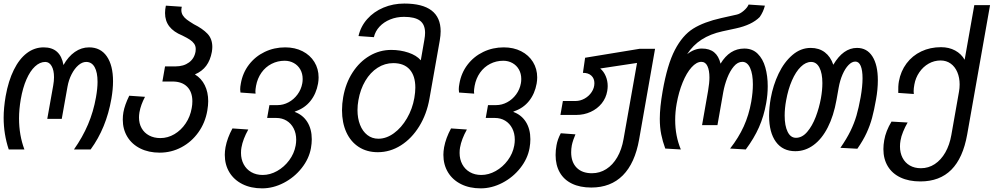

<svg xmlns="http://www.w3.org/2000/svg" viewBox="-20 -818 5455 1054"><path d="M0 -172Q0 -225 11 -290Q26 -374 55.8 -434.2Q85.5 -494.5 127.2 -526.2Q169 -558 220 -558Q311.5 -558 328.5 -461Q354.5 -507.5 390.8 -532.8Q427 -558 469 -558Q532 -558 566.2 -508.8Q600.5 -459.5 600.5 -372Q600.5 -328 591.5 -276Q563.5 -115 477.5 2.5H386Q433.5 -65 463.2 -135Q493 -205 507 -284.5Q515.5 -333 515.5 -368.5Q515.5 -421 499.5 -449.5Q483.5 -478 453 -478Q431.5 -478 410.2 -459.8Q389 -441.5 373 -410.2Q357 -379 350.5 -342L319 -165.5H239.5L272 -348Q276.5 -373 276.5 -394Q276.5 -432.5 263.5 -455.2Q250.5 -478 228.5 -478Q199 -478 172.2 -453.2Q145.5 -428.5 125.2 -382.2Q105 -336 94 -273Q84.5 -217.5 84.5 -168Q84.5 -76 114 2.5H28Q0 -81.5 0 -172Z M654 -161.5Q654 -182.5 657.5 -202Q664.5 -241.5 689.5 -292.5L776 -286.5Q764 -263.5 756.8 -243.5Q749.5 -223.5 745.5 -201.5Q743 -185.5 743 -173.5Q743 -140 757.5 -114.2Q772 -88.5 798.8 -74.2Q825.5 -60 860.5 -60Q901 -60 937.5 -81.5Q974 -103 999.2 -140.5Q1024.5 -178 1032.5 -225Q1036 -243 1036 -262Q1036 -313 1007.5 -341.8Q979 -370.5 927 -370.5H871.5L886 -453.5H943.5Q988 -453.5 1017.5 -475.2Q1047 -497 1053.5 -535Q1054.5 -539.5 1054.5 -548.5Q1054.5 -565.5 1045.8 -578Q1037 -590.5 1022.2 -600.2Q1007.5 -610 981 -623Q933 -642.5 909.5 -673Q886 -703.5 886 -746.5Q886 -765.5 890.5 -787L978 -781Q975.5 -770 975.5 -763Q975.5 -746.5 983.8 -733.5Q992 -720.5 1005.8 -710.2Q1019.5 -700 1044 -685Q1092 -661 1118.8 -633Q1145.5 -605 1145.5 -560Q1145.5 -549 1143 -533Q1134.5 -487 1112 -456.8Q1089.5 -426.5 1050 -409.5Q1085.5 -388 1104.2 -350Q1123 -312 1123 -262.5Q1123 -240.5 1118 -210.5Q1106.5 -144 1069 -91.5Q1031.5 -39 976 -9.5Q920.5 20 856.5 20Q796 20 750 -3Q704 -26 679 -67.2Q654 -108.5 654 -161.5Z M1214 32Q1214 13 1218 -10Q1227.5 -60.5 1256 -113L1343 -107Q1313.5 -54 1305.5 -8.5Q1303 4.5 1303 21.5Q1303 56.5 1317.8 84Q1332.5 111.5 1359.5 127Q1386.5 142.5 1422 142.5Q1462.5 142.5 1501.2 120.8Q1540 99 1567.5 62Q1595 25 1603 -19Q1606 -35.5 1606 -51Q1606 -86 1592 -113.2Q1578 -140.5 1553.2 -155.5Q1528.5 -170.5 1496.5 -170.5H1446.5L1459 -241H1504Q1535 -241 1564 -256.5Q1593 -272 1613.2 -299.5Q1633.5 -327 1639.5 -361Q1641.5 -371.5 1641.5 -384.5Q1641.5 -413.5 1628.8 -436.2Q1616 -459 1593.2 -471.8Q1570.5 -484.5 1542.5 -484.5Q1504 -484.5 1470.8 -467.5Q1437.5 -450.5 1415.2 -419Q1393 -387.5 1385.5 -346.5Q1382 -326.5 1382 -316Q1382 -312 1383 -304L1300 -310Q1298.5 -319 1298.5 -328Q1298.5 -341 1302 -359Q1312 -417.5 1346.5 -462.8Q1381 -508 1433 -533Q1485 -558 1545.5 -558Q1599 -558 1640.8 -536.8Q1682.5 -515.5 1705.8 -477.8Q1729 -440 1729 -393Q1729 -377 1726 -359.5Q1716 -303.5 1684.5 -264Q1653 -224.5 1603.5 -207.5L1597 -204Q1642 -188 1666.8 -148.8Q1691.5 -109.5 1691.5 -53.5Q1691.5 -30.5 1687 -5Q1676.5 53.5 1636.2 104.5Q1596 155.5 1537.8 185.8Q1479.5 216 1419 216Q1357.5 216 1311 192.8Q1264.5 169.5 1239.2 127.8Q1214 86 1214 32Z M1857.5 -212.5Q1857.5 -249 1864 -285Q1877.5 -361.5 1915.5 -420.2Q1953.5 -479 2008.8 -511.5Q2064 -544 2128 -544Q2177.5 -544 2221.8 -529.2Q2266 -514.5 2290 -487L2309.5 -599Q2313.5 -621.5 2313.5 -637.5Q2313.5 -683.5 2285.5 -704.5Q2257.5 -725.5 2198 -725.5Q2157 -725.5 2122 -711.2Q2087 -697 2063.5 -671.8Q2040 -646.5 2032.5 -614L1948 -620Q1960 -673 1996 -713.5Q2032 -754 2085 -776.2Q2138 -798.5 2199.5 -798.5Q2399 -798.5 2399 -646Q2399 -625 2394 -595L2337.5 -276Q2322.5 -191 2281.2 -124.2Q2240 -57.5 2180.8 -20Q2121.5 17.5 2054 17.5Q1994 17.5 1949.5 -11.2Q1905 -40 1881.2 -92.2Q1857.5 -144.5 1857.5 -212.5ZM2254.5 -280Q2260 -312 2260 -337Q2260 -401.5 2229 -436.5Q2198 -471.5 2139 -471.5Q2092.5 -471.5 2052.8 -446Q2013 -420.5 1985.5 -374.2Q1958 -328 1947.5 -268Q1942.5 -241 1942.5 -213.5Q1942.5 -168.5 1956.5 -132.8Q1970.5 -97 1996.5 -76.8Q2022.5 -56.5 2057 -56.5Q2101 -56.5 2142.5 -86.8Q2184 -117 2214 -168.5Q2244 -220 2254.5 -280Z M2414 32Q2414 13 2418 -10Q2427.5 -60.5 2456 -113L2543 -107Q2513.5 -54 2505.5 -8.5Q2503 4.5 2503 21.5Q2503 56.5 2517.8 84Q2532.5 111.5 2559.5 127Q2586.5 142.5 2622 142.5Q2662.5 142.5 2701.2 120.8Q2740 99 2767.5 62Q2795 25 2803 -19Q2806 -35.5 2806 -51Q2806 -86 2792 -113.2Q2778 -140.5 2753.2 -155.5Q2728.5 -170.5 2696.5 -170.5H2646.5L2659 -241H2704Q2735 -241 2764 -256.5Q2793 -272 2813.2 -299.5Q2833.5 -327 2839.5 -361Q2841.5 -371.5 2841.5 -384.5Q2841.5 -413.5 2828.8 -436.2Q2816 -459 2793.2 -471.8Q2770.5 -484.5 2742.5 -484.5Q2704 -484.5 2670.8 -467.5Q2637.5 -450.5 2615.2 -419Q2593 -387.5 2585.5 -346.5Q2582 -326.5 2582 -316Q2582 -312 2583 -304L2500 -310Q2498.5 -319 2498.5 -328Q2498.5 -341 2502 -359Q2512 -417.5 2546.5 -462.8Q2581 -508 2633 -533Q2685 -558 2745.5 -558Q2799 -558 2840.8 -536.8Q2882.5 -515.5 2905.8 -477.8Q2929 -440 2929 -393Q2929 -377 2926 -359.5Q2916 -303.5 2884.5 -264Q2853 -224.5 2803.5 -207.5L2797 -204Q2842 -188 2866.8 -148.8Q2891.5 -109.5 2891.5 -53.5Q2891.5 -30.5 2887 -5Q2876.5 53.5 2836.2 104.5Q2796 155.5 2737.8 185.8Q2679.5 216 2619 216Q2557.5 216 2511 192.8Q2464.5 169.5 2439.2 127.8Q2414 86 2414 32Z M3030 33Q3030 6 3035 -20.5Q3040.5 -52.5 3058.5 -86.5L3139 -80.5Q3133.5 -68.5 3127.5 -50.8Q3121.5 -33 3119 -20Q3115.5 -1 3115.5 18Q3115.5 72 3145.5 102.5Q3175.5 133 3229.5 133Q3272.5 133 3308.2 110.2Q3344 87.5 3368.5 45.2Q3393 3 3403 -54.5L3477 -472.5L3275 -442Q3294.5 -425.5 3305.2 -400Q3316 -374.5 3316 -345.5Q3316 -333.5 3313.5 -318.5Q3307 -280 3283 -250.2Q3259 -220.5 3222.5 -203.8Q3186 -187 3142.5 -187H3056.5L3070 -263.5H3139Q3165.5 -263.5 3189.5 -277Q3213.5 -290.5 3228.2 -313Q3243 -335.5 3243 -361.5Q3243 -387.5 3226 -403Q3209 -418.5 3180 -418L3192 -501L3490.5 -550H3576L3488.5 -52.5Q3465.5 78 3399 144.8Q3332.5 211.5 3226 211.5Q3164 211.5 3120 190.2Q3076 169 3053 128.8Q3030 88.5 3030 33Z M3602 -166Q3602 -228.5 3617.5 -317Q3643 -463.5 3684.8 -543.8Q3726.5 -624 3785.2 -660.8Q3844 -697.5 3940 -719L4025 -738Q4043 -742 4063 -759.2Q4083 -776.5 4089.5 -793L4179 -787Q4170.5 -753 4150.5 -724.5Q4107.5 -681 4019.5 -662L3945.5 -646Q3879.5 -631.5 3831.8 -600.8Q3784 -570 3752 -520.5Q3791.5 -551.5 3833 -551.5Q3875 -551.5 3900.2 -531Q3925.5 -510.5 3935.5 -468.5Q3985.5 -551.5 4066 -551.5Q4110.5 -551.5 4139.2 -523.2Q4168 -495 4181.2 -448.2Q4194.5 -401.5 4194.5 -344.5Q4194.5 -298.5 4186 -251.5Q4173.5 -180.5 4146.5 -119.5Q4119.5 -58.5 4074 2.5L3988 -2.5Q4034.5 -62 4062.8 -124Q4091 -186 4104 -259.5Q4113 -311.5 4113 -354.5Q4113 -411.5 4097.8 -445Q4082.5 -478.5 4055 -478.5Q4029.5 -478.5 4008.2 -453.2Q3987 -428 3972.2 -389.8Q3957.5 -351.5 3950.5 -313L3918.5 -131H3834L3867 -319Q3874.5 -363 3874.5 -392.5Q3874.5 -432 3863.5 -455.2Q3852.5 -478.5 3830.5 -478.5Q3803.5 -478.5 3776.2 -448.2Q3749 -418 3727.5 -365.5Q3706 -313 3694.5 -248.5Q3686.5 -204 3686.5 -159Q3686.5 -71.5 3717.5 2.5L3632 -2.5Q3617.5 -42 3609.8 -80.5Q3602 -119 3602 -166Z M4202 -182.5Q4202 -227 4211 -278.5Q4224 -350.5 4254.2 -413.8Q4284.5 -477 4330 -516Q4375.5 -555 4430.5 -555Q4476 -555 4507.8 -531Q4539.5 -507 4554.5 -462.5Q4609 -555 4684.5 -555Q4739.5 -555 4769.2 -508.2Q4799 -461.5 4799 -377.5Q4799 -327 4789 -272Q4778.5 -212 4767.2 -170.5Q4756 -129 4737.2 -88.2Q4718.5 -47.5 4686.5 -1.5L4593.5 -6.5Q4628 -56.5 4648.8 -99Q4669.5 -141.5 4681.8 -183.8Q4694 -226 4704.5 -284Q4715 -344 4715 -388Q4715 -432 4705 -456Q4695 -480 4675.5 -480Q4656.5 -480 4638 -461Q4619.5 -442 4605.2 -409.2Q4591 -376.5 4584 -337L4572 -269.5Q4556.5 -182 4524.2 -118.8Q4492 -55.5 4446.2 -21.8Q4400.5 12 4346 12Q4277 12 4239.5 -39.2Q4202 -90.5 4202 -182.5ZM4486.5 -278.5Q4494.5 -323 4494.5 -362Q4494.5 -416 4478.2 -447Q4462 -478 4432.5 -478Q4403.5 -478 4376 -451.2Q4348.5 -424.5 4327.5 -376.2Q4306.5 -328 4295.5 -266.5Q4287.5 -223 4287.5 -183.5Q4287.5 -127.5 4303.8 -94.5Q4320 -61.5 4349.5 -61.5Q4383.5 -61.5 4411.2 -94Q4439 -126.5 4458 -176.2Q4477 -226 4486.5 -278.5Z M4829.5 0.5Q4829.5 -22.5 4834 -48Q4842.5 -98.5 4874 -150.5L4962.5 -145.5Q4948.5 -121.5 4937.8 -95.2Q4927 -69 4923.5 -47Q4920.5 -30 4920.5 -14Q4920.5 21 4934.5 48.2Q4948.5 75.5 4974.5 90.5Q5000.5 105.5 5035.5 105.5Q5077 105.5 5111.5 82.8Q5146 60 5169.5 18.8Q5193 -22.5 5202.5 -77L5244.5 -315Q5248 -334 5248 -354.5Q5248 -392 5235.2 -422Q5222.5 -452 5198.8 -469Q5175 -486 5143.5 -486Q5108.5 -486 5078 -468.8Q5047.5 -451.5 5026.8 -421.2Q5006 -391 4999.5 -354Q4995.5 -333 4995.5 -317Q4995.5 -306.5 4996.5 -302L4911 -308Q4910 -346 4914.5 -371Q4924.5 -427 4956.5 -469.8Q4988.5 -512.5 5037.5 -535.8Q5086.5 -559 5145.5 -559Q5189.5 -559 5223.2 -540.8Q5257 -522.5 5275.5 -490L5328.5 -790H5415L5289.5 -80Q5266.5 49.5 5202.5 113.8Q5138.5 178 5032.5 178Q4969.5 178 4923.8 156.5Q4878 135 4853.8 95Q4829.5 55 4829.5 0.5Z"/></svg>

Font: JuliaMono
Style: Italic
Weight: 400
Italic angle: -9°
Monospace: yes
Designer: cormullion
Foundry: corm
Version: Version 0.057; ttfautohint (v1.8.4)